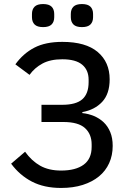

<svg xmlns="http://www.w3.org/2000/svg" viewBox="-20 -917 636 949"><path d="M282 12Q198 12 137.5 -19.5Q77 -51 35 -108L104 -167Q136 -122 178.5 -98Q221 -74 282 -74Q354 -74 393.5 -103Q433 -132 433 -191V-203Q433 -254 400 -284Q367 -314 293 -314H185V-399H287Q356 -399 387 -426.5Q418 -454 418 -511V-523Q418 -571 386 -597.5Q354 -624 288 -624Q229 -624 190 -603Q151 -582 126 -547L56 -599Q95 -653 150 -681.5Q205 -710 288 -710Q404 -710 463 -660Q522 -610 522 -525Q522 -453 485 -413.5Q448 -374 387 -363V-358Q417 -355 444.5 -343.5Q472 -332 492.5 -312.5Q513 -293 525 -264Q537 -235 537 -196Q537 -149 519.5 -110.5Q502 -72 469 -45Q436 -18 389 -3Q342 12 282 12ZM193 -783Q164 -783 151 -796Q138 -809 138 -832V-848Q138 -871 151 -884Q164 -897 193 -897Q222 -897 235 -884Q248 -871 248 -848V-832Q248 -809 235 -796Q222 -783 193 -783ZM385 -783Q356 -783 343 -796Q330 -809 330 -832V-848Q330 -871 343 -884Q356 -897 385 -897Q414 -897 427 -884Q440 -871 440 -848V-832Q440 -809 427 -796Q414 -783 385 -783Z"/></svg>

Font: IBM Plex Sans Text
Style: Regular
Weight: 450
Designer: Mike Abbink, Paul van der Laan, Pieter van Rosmalen
Foundry: Bold Monday
Version: Version 3.005